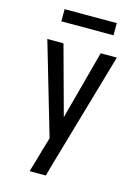

<svg xmlns="http://www.w3.org/2000/svg" viewBox="-135 -994 770 1067"><g transform="rotate(15 250.0 -460.0)"><path d="M145 0Q155 -33 164.5 -65.5Q174 -98 183 -131L205 -205L50 -735H143L251 -339L357 -735H450L269 -109L238 0ZM100 -850V-920H400V-850Z"/></g></svg>

Font: Iosevka SS10 Medium
Style: Regular
Weight: 500
Monospace: yes
Designer: Belleve Invis
Foundry: Belleve Invis
Version: Version 28.0.6; ttfautohint (v1.8.4)